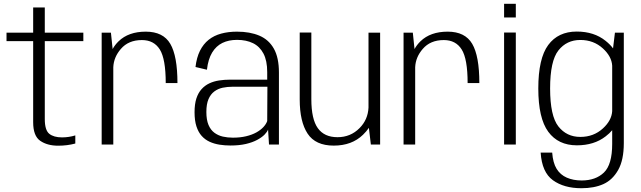

<svg xmlns="http://www.w3.org/2000/svg" viewBox="-20 -765 3390 1016"><path d="M288 6Q335.5 6 378.5 -5.5V-48.5Q344.5 -38 308 -38Q264.5 -38 240.8 -57Q217 -76 217 -135V-547.5H421V-592H217V-725.5H155.5V-592H14.5V-547.5H155.5V-118.5Q155.5 -45.5 193 -19.8Q230.5 6 288 6Z M857 -325.5H919Q919 -468.5 881.2 -533Q843.5 -597.5 751.5 -597.5Q660 -597.5 607.5 -546.5Q588 -527.5 576 -505.5L567 -592H518V0H579.5V-409.5Q582 -463 619.5 -506Q659.5 -553 731 -553Q794.5 -553 825.8 -503Q857 -453 857 -325.5Z M1199.5 5Q1246 5 1281.2 -3.2Q1316.5 -11.5 1341 -24.8Q1365.5 -38 1379.8 -52.5Q1394 -67 1398.5 -79.5L1403.5 0H1456V-381Q1456 -460 1429.2 -507.5Q1402.5 -555 1352.8 -576.2Q1303 -597.5 1234 -597.5Q1188.5 -597.5 1150.5 -587.2Q1112.5 -577 1084.2 -554.5Q1056 -532 1038.2 -496.5Q1020.5 -461 1014.5 -410.5L1075 -396Q1081.5 -452 1102.5 -486.8Q1123.5 -521.5 1156.8 -537.8Q1190 -554 1234.5 -554Q1283 -554 1318.8 -536.5Q1354.5 -519 1374.2 -481.5Q1394 -444 1394 -383.5V-343.5H1196.5Q1167 -343.5 1139.2 -339.2Q1111.5 -335 1088 -324Q1064.5 -313 1046.8 -293.5Q1029 -274 1019.2 -244Q1009.5 -214 1009.5 -171Q1009.5 -127 1019.5 -96.2Q1029.5 -65.5 1047.2 -45.8Q1065 -26 1089 -15Q1113 -4 1141 0.5Q1169 5 1199.5 5ZM1212.5 -36.5Q1184.5 -36.5 1159.2 -42.2Q1134 -48 1114.2 -62.8Q1094.5 -77.5 1083.2 -104.2Q1072 -131 1072 -172.5Q1072 -214 1083.2 -240.2Q1094.5 -266.5 1114 -281Q1133.5 -295.5 1158.2 -300.8Q1183 -306 1210 -306H1395L1394 -124.5Q1388.5 -108.5 1374 -92.8Q1359.5 -77 1336.5 -64.2Q1313.5 -51.5 1282.2 -44Q1251 -36.5 1212.5 -36.5Z M1942.5 0H1991.5V-592H1930V-196Q1927 -131.5 1882.5 -87Q1835 -39 1766 -39Q1696 -39 1661.8 -86.8Q1627.5 -134.5 1627.5 -240.5V-593H1566V-239Q1566 -121 1607.8 -57.8Q1649.5 5.5 1746 5.5Q1842 5.5 1901 -52Q1919.5 -70 1932 -88.5Z M2454.5 -325.5H2516.5Q2516.5 -468.5 2478.8 -533Q2441 -597.5 2349 -597.5Q2257.5 -597.5 2205 -546.5Q2185.5 -527.5 2173.5 -505.5L2164.5 -592H2115.5V0H2177V-409.5Q2179.5 -463 2217 -506Q2257 -553 2328.5 -553Q2392 -553 2423.2 -503Q2454.5 -453 2454.5 -325.5Z M2647.5 0H2709.5V-593H2647.5ZM2647.5 -745V-672.5H2709.5V-745Z M3056.5 231Q3124.5 231 3172.8 209.2Q3221 187.5 3251 134.8Q3281 82 3281 -8V-592H3234L3224 -509Q3209.5 -529 3184.5 -549Q3123.5 -598 3032 -598Q2933.5 -598 2881 -526.8Q2828.5 -455.5 2828.5 -297Q2828.5 -139.5 2881.2 -67.8Q2934 4 3032.5 4Q3124 4 3185 -43.5Q3206 -59.5 3219.5 -76V-3.5Q3219.5 106 3175.8 148Q3132 190 3058 190Q3013.5 190 2979.2 175Q2945 160 2925.5 128.5Q2906 97 2902 42.5H2841Q2847.5 146.5 2906 188.8Q2964.5 231 3056.5 231ZM3219.5 -417.5V-177Q3216.5 -127.5 3170.5 -85.5Q3121.5 -40.5 3051 -40.5Q2978.5 -40.5 2934.8 -96Q2891 -151.5 2891 -297Q2891 -442.5 2934.8 -498Q2978.5 -553.5 3051 -553.5Q3121.5 -553.5 3170.5 -508.5Q3216.5 -466.5 3219.5 -417.5Z"/></svg>

Font: Anybody Light
Style: Regular
Weight: 300
Designer: Tyler Finck
Foundry: Etcetera Type Company
Version: Version 1.111; ttfautohint (v1.8.4)